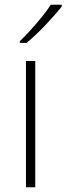

<svg xmlns="http://www.w3.org/2000/svg" viewBox="-20 -786 279 806"><path d="M128 0H89V-530H128ZM239 -758Q226 -742 209 -722.5Q192 -703 172 -682Q152 -661 131.5 -641.5Q111 -622 92 -606H63V-613Q84 -633 109 -660.5Q134 -688 157 -716.5Q180 -745 193 -766H239Z"/></svg>

Font: Noto Sans Symbols ExtraLight
Style: Regular
Weight: 250
Version: Version 2.002